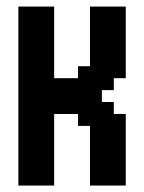

<svg xmlns="http://www.w3.org/2000/svg" viewBox="-20 -576 447 596"><path d="M222.2 -370.4H259.3V-555.6H370.4V-333.3H333.3V-296.3H296.3V-259.3H333.3V-222.2H370.4V0H259.3V-185.2H222.2V-222.2H148.1V0H37V-555.6H148.1V-333.3H222.2Z"/></svg>

Font: Jersey 15
Style: Regular
Weight: 400
Designer: Sarah Cadigan-Fried
Version: Version 1.001; ttfautohint (v1.8.4.7-5d5b)